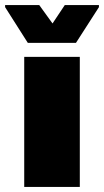

<svg xmlns="http://www.w3.org/2000/svg" viewBox="-51 -733 408 753"><path d="M44 0V-510H262V0ZM58 -565 -31 -705V-713H103L155 -641L203 -713H337V-705L247 -565Z"/></svg>

Font: Saira Thin Black
Style: Regular
Weight: 900
Version: Version 1.101